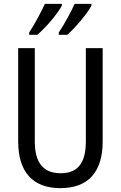

<svg xmlns="http://www.w3.org/2000/svg" viewBox="-20 -963 625 993"><path d="M453 -934V-943H366C351 -909 313 -837 284 -795V-783H328C368 -818 432 -893 453 -934ZM300 -934V-943H212C196 -907 160 -839 131 -795V-783H173C220 -823 277 -891 300 -934ZM511 -232V-714H424V-232C424 -121 383 -67 294 -67C206 -67 160 -119 160 -231V-714H74V-232C74 -73 150 10 292 10C438 10 511 -75 511 -232Z"/></svg>

Font: Noto Sans Devanagari UI Condensed
Style: Regular
Weight: 400
Width: 3
Designer: Jelle Bosma - Monotype Design Team
Foundry: Monotype Imaging Inc.
Version: Version 2.004